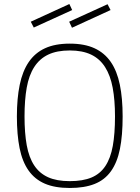

<svg xmlns="http://www.w3.org/2000/svg" viewBox="-20 -926 696 955"><path d="M327 -25Q392 -25 435 -43Q478 -61 504 -100Q530 -139 541 -200Q552 -261 552 -347Q552 -428 540.5 -489.5Q529 -551 502.5 -592.5Q476 -634 433 -654.5Q390 -675 327 -675Q263 -675 220 -654.5Q177 -634 150.5 -593Q124 -552 113 -490.5Q102 -429 102 -347Q102 -264 113 -203.5Q124 -143 150 -103.5Q176 -64 219 -44.5Q262 -25 327 -25ZM327 9Q253 9 203 -12.5Q153 -34 122 -78Q91 -122 77.5 -189Q64 -256 64 -347Q64 -436 78 -504Q92 -572 123 -617.5Q154 -663 204 -686Q254 -709 327 -709Q400 -709 450 -686Q500 -663 531 -618Q562 -573 576 -505Q590 -437 590 -347Q590 -252 576.5 -185Q563 -118 532 -74.5Q501 -31 450.5 -11Q400 9 327 9ZM515 -905 530 -876 338 -788 324 -818ZM325 -906 339 -876 148 -789 133 -818Z"/></svg>

Font: Panefresco 1wt
Style: Regular
Weight: 250
Version: Version 1.000